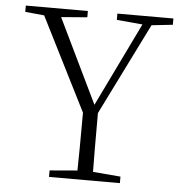

<svg xmlns="http://www.w3.org/2000/svg" viewBox="-52 -773 786 823"><g transform="rotate(5 341.0 -361.5)"><path d="M494 0V-28L375 -38C374 -87 374 -172 374 -291L570 -686L661 -696V-723H420V-696L531 -686L356 -325L181 -687L293 -696V-723H26V-696L108 -688L310 -287C310 -169 309 -86 308 -38L189 -28V0Z"/></g></svg>

Font: AllPunType ExtraLight
Style: Regular
Weight: 280
Version: 1.0